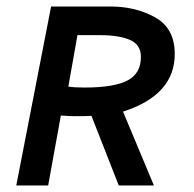

<svg xmlns="http://www.w3.org/2000/svg" viewBox="-20 -570 597 590"><path d="M30 0H128L167 -215Q197 -213 208 -213Q246 -213 261 -214L345 0H453L358 -227Q517 -278 517 -404Q517 -483 457 -516.5Q397 -550 320 -550H137ZM287 -462Q345 -462 379 -447.5Q413 -433 413 -395Q413 -344 371.5 -322.5Q330 -301 240 -301Q207 -301 190 -304L218 -462Z"/></svg>

Font: Cambay Devanagari
Style: Bold Italic
Weight: 700
Designer: Pooja Saxena
Foundry: Pooja Saxena
Version: Version 1.005;PS 001.005;hotconv 1.0.70;makeotf.lib2.5.58329